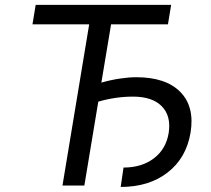

<svg xmlns="http://www.w3.org/2000/svg" viewBox="-20 -747 848 773"><path d="M669 -727.3 656.2 -649.1H427.2L388.1 -414.4Q425.4 -425.1 462.2 -430.6Q498.9 -436.1 528.4 -436.1Q647.7 -436.1 706 -376.8Q764.2 -317.5 747.2 -213.1Q730.1 -110.8 655 -52.6Q579.9 5.7 465.9 5.7L477.3 -72.4Q550.8 -72.4 599.6 -109.6Q648.4 -146.7 659.1 -211.6Q669.7 -279.8 631.6 -318.9Q593.4 -358 515.6 -358Q445.3 -358 375.7 -337.7L319.6 0H231.5L339.1 -649.1H110.8L123.6 -727.3Z"/></svg>

Font: Inter UI
Style: Italic
Weight: 400
Italic angle: -9.39999°
Designer: Rasmus Andersson
Foundry: rsms
Version: 3.2;8d6f07862